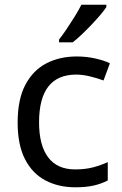

<svg xmlns="http://www.w3.org/2000/svg" viewBox="-20 -786 520 816"><path d="M300 10Q229 10 173.5 -19Q118 -48 86.5 -109Q55 -170 55 -265Q55 -364 88 -426Q121 -488 177.5 -517Q234 -546 306 -546Q347 -546 385 -537.5Q423 -529 447 -517L420 -444Q396 -453 364 -461Q332 -469 304 -469Q146 -469 146 -266Q146 -169 184.5 -117.5Q223 -66 299 -66Q343 -66 376.5 -75Q410 -84 438 -97V-19Q411 -5 378.5 2.5Q346 10 300 10ZM432 -756Q423 -742 406 -722Q389 -702 368.5 -680.5Q348 -659 327.5 -639.5Q307 -620 289 -606H231V-618Q246 -637 263.5 -663Q281 -689 298 -716.5Q315 -744 326 -766H432Z"/></svg>

Font: Noto Sans Lisu
Style: Regular
Weight: 400
Designer: Monotype Design Team. David Williams.
Foundry: Monotype Imaging Inc.
Version: Version 2.102